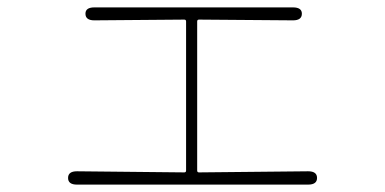

<svg xmlns="http://www.w3.org/2000/svg" viewBox="-20 -512 1040 519"><path d="M188 -13Q164 -13 164 -31Q164 -49 188 -49L478 -46Q483 -46 483 -51V-454Q483 -459 478 -459L235 -457Q211 -457 211 -475Q211 -492 235 -492H772Q796 -492 796 -475Q796 -457 772 -457L518 -459Q513 -459 513 -454V-51Q513 -46 518 -46L813 -49Q837 -49 837 -31Q837 -13 813 -13Z"/></svg>

Font: Resource Han Rounded JP ExtraLight
Style: Regular
Weight: 250
Designer: Cyano Hao (round all glyphs); Ryoko NISHIZUKA 西塚涼子 (kana, bopomofo & ideographs); Paul D. Hunt (Latin, Greek & Cyrillic)
Foundry: Cyano Hao
Version: 0.990